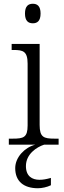

<svg xmlns="http://www.w3.org/2000/svg" viewBox="-20 -770 342 1022"><path d="M155 -646C178 -646 196 -658 196 -698C196 -738 178 -750 155 -750C131 -750 113 -738 113 -698C113 -658 131 -646 155 -646ZM27 0H168C113 14 61 66 61 125C61 195 106 232 182 232C203 232 231 226 251 216V177C226 184 209 187 190 187C151 187 118 168 118 114C118 50 175 13 215 0H292V-32H271C213 -32 191 -39 191 -105V-536H42V-504H52C103 -504 127 -497 127 -431V-102C127 -38 105 -32 47 -32H27Z"/></svg>

Font: Noto Serif Devanagari Light
Style: Regular
Weight: 300
Designer: Universal Thirst, Indian Type Foundry and the Monotype Design Team
Foundry: Monotype Imaging Inc.
Version: Version 2.004